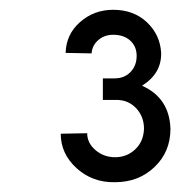

<svg xmlns="http://www.w3.org/2000/svg" viewBox="-20 -770 389 392"><path d="M215 -398Q169 -397 136.5 -426.5Q104 -456 104 -497L158 -498Q158 -478 175 -463.5Q192 -449 215 -449Q239 -449 256 -465Q273 -481 274 -507Q274 -532 258 -549Q242 -566 218 -566H190V-610H214Q234 -610 246.5 -623Q259 -636 259 -656Q259 -675 246 -687Q233 -699 211 -699Q193 -699 180.5 -688Q168 -677 167 -661L114 -662Q115 -700 143.5 -725Q172 -750 211 -750Q253 -750 280 -724.5Q307 -699 309 -662Q310 -620 270 -595Q326 -570 328 -507Q328 -460 295.5 -429Q263 -398 215 -398Z"/></svg>

Font: Oakes Grotesk
Style: Bold Italic
Weight: 600
Italic angle: -8°
Designer: Samuel Oakes
Foundry: Samuel Oakes
Version: Version 1.000;PS 001.000;hotconv 1.0.88;makeotf.lib2.5.64775